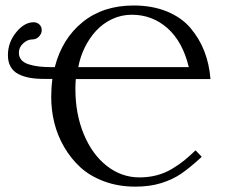

<svg xmlns="http://www.w3.org/2000/svg" viewBox="-20 -678 847 710"><path d="M703.1 -122.1 726.1 -98.1Q682.6 -58.1 650.6 -36.1Q618.7 -14.2 576.4 -1Q534.2 12.2 480.5 12.2Q418 12.2 365.7 -7.1Q313.5 -26.4 277.8 -58.8Q242.2 -91.3 217.3 -134.3Q192.4 -177.2 180.9 -223.9Q169.4 -270.5 169.4 -319.3Q169.4 -353.5 173.8 -386.2H143.6Q112.8 -386.2 89.8 -390.4Q66.9 -394.5 48.1 -404.1Q29.3 -413.6 19.3 -431.2Q9.3 -448.7 9.3 -474.1Q9.3 -521 39.6 -558.3Q69.8 -595.7 104.5 -595.7Q116.7 -595.7 125.5 -587.6Q134.3 -579.6 134.3 -566.4Q134.3 -553.7 124.3 -543Q114.3 -532.2 99.6 -532.2Q81.5 -532.2 65.7 -517.6Q49.8 -502.9 49.8 -482.9Q49.8 -467.3 59.1 -456.5Q68.4 -445.8 85.9 -440.2Q103.5 -434.6 124 -432.1Q144.5 -429.7 171.4 -429.7H182.6Q209.5 -534.7 285.4 -596.2Q361.3 -657.7 474.1 -657.7Q543.5 -657.7 597.4 -635.5Q651.4 -613.3 684.3 -574.5Q717.3 -535.6 735.6 -488.5Q753.9 -441.4 758.3 -385.7H260.3Q258.8 -368.7 258.8 -348.6Q258.8 -256.8 289.8 -181.9Q320.8 -106.9 375 -64.5Q429.2 -22 495.6 -22Q529.3 -22 559.3 -29.8Q589.4 -37.6 615.5 -53.2Q641.6 -68.8 660.6 -84.2Q679.7 -99.6 703.1 -122.1ZM678.2 -429.7Q655.3 -524.4 599.1 -574Q543 -623.5 467.3 -623.5Q428.7 -623.5 394.5 -607.4Q360.4 -591.3 335.4 -564.2Q310.5 -537.1 293.5 -502.4Q276.4 -467.8 269.5 -429.7H291.5Z"/></svg>

Font: Libertinage
Style: f
Weight: 400
Designer: OSP
Foundry: OSP
Version: Version 1.0; 2008; OFL relea